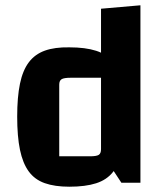

<svg xmlns="http://www.w3.org/2000/svg" viewBox="-20 -691 622 726"><path d="M242 -512Q303 -512 343.5 -499Q384 -486 407.5 -456Q431 -426 441.5 -375.5Q452 -325 452 -250Q452 -174 441.5 -122.5Q431 -71 407.5 -41Q384 -11 343.5 2Q303 15 242 15Q187 15 149 1.5Q111 -12 88.5 -43Q66 -74 55.5 -124.5Q45 -175 45 -250Q45 -324 55.5 -374.5Q66 -425 89 -455.5Q112 -486 149.5 -499.5Q187 -513 242 -512ZM362 -397H247Q222 -397 213 -391.5Q204 -386 204 -371V-100H320Q345 -100 353.5 -105.5Q362 -111 362 -127ZM511 -671V0H439L362 -117V-658Z"/></svg>

Font: Changa ExtraLight SemiBold
Style: Regular
Weight: 600
Version: Version 3.002; ttfautohint (v1.8.2)